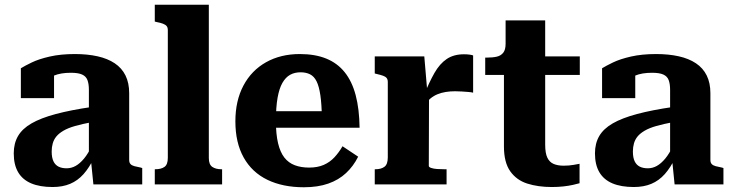

<svg xmlns="http://www.w3.org/2000/svg" viewBox="-20 -778 3092 810"><path d="M369 -327V-263Q327 -255 297 -246.5Q267 -238 247.5 -226.5Q228 -215 217.5 -202Q207 -189 202.5 -173Q198 -157 198 -139Q198 -113 205.5 -97.5Q213 -82 227 -75Q241 -68 261 -68Q281 -68 299 -78Q317 -88 334.5 -109Q352 -130 368 -164L377 -113Q357 -71 332.5 -43.5Q308 -16 276 -2.5Q244 11 202 11Q148 11 111.5 -4.5Q75 -20 56.5 -51.5Q38 -83 38 -131Q38 -173 56 -204Q74 -235 113 -257.5Q152 -280 215.5 -297Q279 -314 369 -327ZM374 0 363 -109 355 -110V-399Q355 -424 349 -440Q343 -456 326.5 -463.5Q310 -471 279 -471Q236 -471 207.5 -459Q179 -447 167 -431Q160 -437 159.5 -445Q159 -453 164.5 -461Q170 -469 180.5 -474.5Q191 -480 208 -480V-364H68V-490Q84 -500 114 -514.5Q144 -529 190 -539.5Q236 -550 296 -550Q349 -550 391.5 -540.5Q434 -531 464 -511Q494 -491 509.5 -459.5Q525 -428 525 -385V-103Q525 -92 530.5 -86Q536 -80 547 -77Q558 -74 574 -71L580 -69V0Z M861 -758V-111Q861 -84 875.5 -74Q890 -64 914 -64H917V0H633V-64H635Q660 -64 674 -74Q688 -84 688 -112V-651Q688 -662 683 -668Q678 -674 667.5 -678Q657 -682 641 -685L633 -687V-758Z M1144 -267Q1144 -212 1153 -174Q1162 -136 1179.5 -113.5Q1197 -91 1223.5 -81Q1250 -71 1284 -71Q1320 -71 1346 -82.5Q1372 -94 1391 -114.5Q1410 -135 1425 -161L1491 -117Q1471 -77 1440 -48Q1409 -19 1365 -3.5Q1321 12 1262 12Q1173 12 1108 -19.5Q1043 -51 1008 -113.5Q973 -176 973 -266Q973 -353 1007 -417Q1041 -481 1102.5 -515.5Q1164 -550 1245 -550Q1309 -550 1356 -531Q1403 -512 1434 -473.5Q1465 -435 1480.5 -376.5Q1496 -318 1497 -239H1101V-309H1358L1338 -281Q1337 -339 1331.5 -376.5Q1326 -414 1315.5 -435Q1305 -456 1288 -464.5Q1271 -473 1248 -473Q1223 -473 1204 -462.5Q1185 -452 1171.5 -428.5Q1158 -405 1151 -365.5Q1144 -326 1144 -267Z M1976 -544V-387Q1969 -389 1956 -390Q1943 -391 1928.5 -392Q1914 -393 1900 -393Q1879 -393 1860.5 -390Q1842 -387 1826 -380.5Q1810 -374 1796.5 -363Q1783 -352 1771 -336L1768 -375Q1791 -432 1813 -470.5Q1835 -509 1864.5 -529Q1894 -549 1937 -549Q1951 -549 1961.5 -547.5Q1972 -546 1976 -544ZM1561 0V-64H1564Q1588 -64 1602 -74.5Q1616 -85 1616 -114V-432Q1616 -443 1611 -449Q1606 -455 1596 -458.5Q1586 -462 1569 -466L1561 -468V-540H1770L1783 -387L1790 -388L1789 -78Q1789 -73 1799 -69.5Q1809 -66 1824 -65Q1839 -64 1854 -64H1864V0Z M2027 -462V-535H2034Q2059 -535 2076 -539Q2093 -543 2103 -555.5Q2113 -568 2113 -593L2215 -540H2426V-462ZM2280 -168Q2280 -132 2289 -113Q2298 -94 2315.5 -86.5Q2333 -79 2358 -79Q2381 -79 2400 -82.5Q2419 -86 2425 -87V-5Q2415 -2 2397 2Q2379 6 2356.5 8.5Q2334 11 2308 11Q2250 11 2204.5 -3.5Q2159 -18 2132.5 -55.5Q2106 -93 2106 -160V-522L2113 -530V-692H2280Z M2821 -327V-263Q2779 -255 2749 -246.5Q2719 -238 2699.5 -226.5Q2680 -215 2669.5 -202Q2659 -189 2654.5 -173Q2650 -157 2650 -139Q2650 -113 2657.5 -97.5Q2665 -82 2679 -75Q2693 -68 2713 -68Q2733 -68 2751 -78Q2769 -88 2786.5 -109Q2804 -130 2820 -164L2829 -113Q2809 -71 2784.5 -43.5Q2760 -16 2728 -2.5Q2696 11 2654 11Q2600 11 2563.5 -4.5Q2527 -20 2508.5 -51.5Q2490 -83 2490 -131Q2490 -173 2508 -204Q2526 -235 2565 -257.5Q2604 -280 2667.5 -297Q2731 -314 2821 -327ZM2826 0 2815 -109 2807 -110V-399Q2807 -424 2801 -440Q2795 -456 2778.5 -463.5Q2762 -471 2731 -471Q2688 -471 2659.5 -459Q2631 -447 2619 -431Q2612 -437 2611.5 -445Q2611 -453 2616.5 -461Q2622 -469 2632.5 -474.5Q2643 -480 2660 -480V-364H2520V-490Q2536 -500 2566 -514.5Q2596 -529 2642 -539.5Q2688 -550 2748 -550Q2801 -550 2843.5 -540.5Q2886 -531 2916 -511Q2946 -491 2961.5 -459.5Q2977 -428 2977 -385V-103Q2977 -92 2982.5 -86Q2988 -80 2999 -77Q3010 -74 3026 -71L3032 -69V0Z"/></svg>

Font: Roboto Serif SemiCondensed
Style: Bold
Weight: 700
Width: 4
Designer: Greg Gazdowicz
Foundry: Commercial Type
Version: Version 1.007